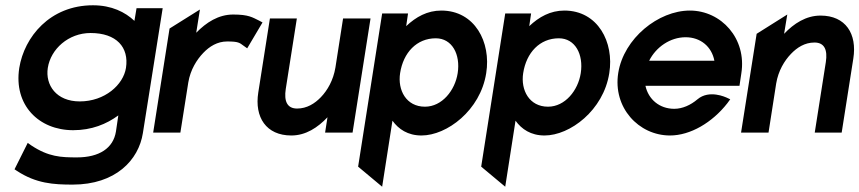

<svg xmlns="http://www.w3.org/2000/svg" viewBox="-20 -502 3254 727"><path d="M53 -245C31 -104 127 -9 257 -9C327 -9 383 -32 428 -65L419 -4C409 59 356 94 271 94C211 94 164 92 99 49L85 39L35 139L44 145C117 193 183 197 255 197C418 197 505 104 521 2L596 -471H497L489 -423C454 -456 403 -482 332 -482C169 -482 72 -362 53 -245ZM161 -245C172 -316 239 -377 323 -377C421 -377 469 -323 457 -245C447 -181 377 -118 282 -118C193 -118 151 -180 161 -245Z M560 0H663L693 -190C701 -238 725 -276 750 -302C773 -326 803 -345 840 -345C883 -345 887 -340 902 -329L916 -319L974 -417L961 -424C936 -436 922 -447 863 -447C807 -447 761 -417 723 -378L737 -466L622 -394Z M958 -152C943 -58 988 11 1083 11C1138 11 1183 -19 1220 -58L1211 0H1315L1383 -432H1279L1250 -246C1242 -198 1220 -160 1195 -134C1172 -110 1142 -91 1105 -91C1067 -91 1055 -119 1062 -165L1104 -432H1002Z M1336 129 1427 205 1466 -45C1489 -13 1524 11 1576 11C1672 11 1799 -84 1821 -225C1840 -342 1778 -462 1651 -462C1598 -462 1555 -438 1518 -403L1525 -451H1427ZM1495 -225C1507 -303 1558 -357 1630 -357C1692 -357 1724 -296 1713 -225C1703 -160 1654 -98 1589 -98C1518 -98 1485 -161 1495 -225Z M1802 129 1893 205 1932 -45C1955 -13 1990 11 2042 11C2138 11 2265 -84 2287 -225C2306 -342 2244 -462 2117 -462C2064 -462 2021 -438 1984 -403L1991 -451H1893ZM1961 -225C1973 -303 2024 -357 2096 -357C2158 -357 2190 -296 2179 -225C2169 -160 2120 -98 2055 -98C1984 -98 1951 -161 1961 -225Z M2321 -226C2300 -95 2398 11 2517 11C2594 11 2677 -38 2734 -111L2745 -126L2730 -133C2729 -133 2666 -164 2621 -126C2595 -104 2564 -90 2533 -90C2477 -90 2435 -126 2424 -177H2780L2787 -224C2808 -356 2711 -462 2592 -462C2473 -462 2342 -357 2321 -226ZM2438 -272C2464 -324 2518 -361 2576 -361C2633 -361 2675 -325 2685 -272Z M2786 0H2890L2919 -186C2927 -234 2950 -272 2975 -298C2998 -322 3027 -341 3064 -341C3102 -341 3114 -313 3107 -267L3065 0H3167L3211 -280C3226 -374 3182 -443 3087 -443C3032 -443 2986 -413 2949 -374L2961 -447L2845 -374Z"/></svg>

Font: Charger Sport
Style: BlkNrwObl
Weight: 900
Designer: Jasper
Foundry: Cannot Into Space Fonts
Version: Version 1.1